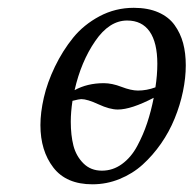

<svg xmlns="http://www.w3.org/2000/svg" viewBox="-20 -462 498 494"><path d="M84 -140.1Q84 -172.4 92.8 -210.9Q101.6 -249.5 121.3 -290.5Q141.1 -331.5 168.2 -365Q195.3 -398.4 236.1 -420.2Q276.9 -441.9 324.2 -441.9Q360.8 -441.9 387.5 -430.2Q414.1 -418.5 429.2 -397.5Q444.3 -376.5 451.2 -350.8Q458 -325.2 458 -293.9Q458 -261.7 450.7 -226.6Q443.4 -191.4 429.4 -157.2Q415.5 -123 394.3 -92.5Q373 -62 347.2 -38.6Q321.3 -15.1 287.8 -1.5Q254.4 12.2 217.8 12.2Q150.4 12.2 117.2 -31Q84 -74.2 84 -140.1ZM379.9 -237.3Q384.8 -269 384.8 -297.9Q384.8 -352.5 365 -380.9Q345.2 -409.2 307.1 -409.2Q261.2 -409.2 224.9 -356.2Q188.5 -303.2 171.9 -230Q204.6 -248 247.1 -248Q268.1 -248 292.7 -238.5Q317.4 -229 335 -229Q357.4 -229 379.9 -237.3ZM166.5 -202.6Q162.1 -173.8 162.1 -148.9Q162.1 -114.3 168.9 -87.4Q175.8 -60.5 194.6 -41.7Q213.4 -22.9 242.2 -22.9Q270.5 -22.9 293.9 -40Q317.4 -57.1 333 -86.2Q348.6 -115.2 358.6 -145.5Q368.7 -175.8 375.5 -210.4Q317.4 -180.2 283.2 -180.2Q262.2 -180.2 233.4 -193.6Q204.6 -207 189 -207Q184.1 -207 166.5 -202.6Z"/></svg>

Font: Linux Libertine G
Style: Italic
Weight: 400
Italic angle: -12°
Designer: Philipp H. Poll
Foundry: Philipp H. Poll
Version: Version 5.1.3